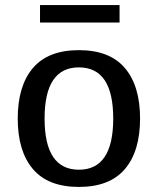

<svg xmlns="http://www.w3.org/2000/svg" viewBox="-20 -726 623 758"><path d="M473 -457.5Q533 -387 533 -258Q533 -129 473 -58.5Q413 12 291.5 12Q170 12 110 -58.5Q50 -129 50 -258Q50 -387 110 -457.5Q170 -528 291.5 -528Q413 -528 473 -457.5ZM291.5 -460Q156 -460 156 -258Q156 -56 291.5 -56Q427 -56 427 -258Q427 -460 291.5 -460ZM138 -637V-706H452V-637Z"/></svg>

Font: Voces
Style: Regular
Weight: 400
Designer: Ana Paula Megda, Pablo Ugerman
Foundry: Ana Paula Megda, Pablo Ugerman
Version: Version 1.003